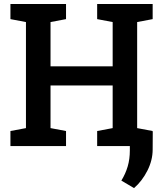

<svg xmlns="http://www.w3.org/2000/svg" viewBox="-20 -731 817 961"><path d="M32.2 0V-75.2L109.9 -89.8V-620.6L32.2 -635.3V-710.9H310.5V-635.3L232.9 -620.6V-398.9H543.9V-620.6L466.3 -635.3V-710.9H744.1V-635.3L666.5 -620.6V-89.8L744.1 -75.2V0H466.3V-75.2L543.9 -89.8V-303.2H232.9V-89.8L310.5 -75.2V0ZM650.9 210.4 587.4 172.9Q608.4 138.7 619.1 102.1Q629.9 65.4 629.9 22V-70.8H744.6L744.1 17.6Q744.1 70.8 717.8 123Q691.4 175.3 650.9 210.4Z"/></svg>

Font: Roboto Slab Medium
Style: Regular
Weight: 500
Designer: Google
Version: Version 2.001; ttfautohint (v1.8.3)